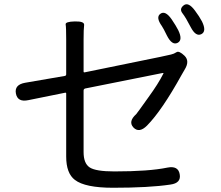

<svg xmlns="http://www.w3.org/2000/svg" viewBox="-20 -849 1040 905"><path d="M513 36Q381 36 333 -1Q292 -32 292 -111V-408Q292 -413 287 -412L114 -377Q63 -366 55 -408Q47 -450 99 -459L285 -491Q292 -492 292 -499V-663Q292 -720 289.5 -733.5Q287 -747 333 -748Q379 -749 376.5 -730.5Q374 -712 374 -663V-512Q374 -507 379 -508L736 -581Q761 -586 786 -592Q800 -595 812 -603Q824 -611 850 -586Q875 -561 851 -522Q848 -518 836 -496Q743 -328 673 -257Q636 -220 609 -248Q583 -276 622 -311Q626 -315 680 -391Q726 -454 750 -502Q752 -506 747 -505L382 -432Q374 -430 374 -422V-132Q374 -79 402.5 -60Q431 -41 519 -41Q682 -41 769 -59Q820 -69 827 -28Q835 14 783 21Q683 36 513 36ZM817 -647Q791 -634 767 -681Q750 -716 743 -726Q713 -768 736 -784Q759 -801 789 -758Q810 -727 820 -707Q843 -660 817 -647ZM929 -688Q903 -675 879 -721Q856 -766 840 -786.5Q824 -807 846 -824Q868 -841 899 -799Q920 -771 932 -748Q955 -701 929 -688Z"/></svg>

Font: Resource Han Rounded HK
Style: Regular
Weight: 400
Designer: Cyano Hao (round all glyphs); Ryoko NISHIZUKA  (kana, bopomofo & ideographs); Paul D. Hunt (Latin, Greek & Cyrillic); Sa
Foundry: Cyano Hao
Version: 0.990